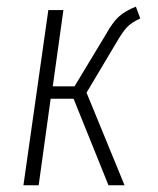

<svg xmlns="http://www.w3.org/2000/svg" viewBox="-20 -552 470 572"><path d="M384.8 -532.2 397.9 -497.1Q370.6 -484.4 357.2 -469.7Q343.8 -455.1 324.2 -420.9L237.8 -275.9L351.1 0H303.2L199.2 -257.8H130.9L95.2 0H49.8L124 -522H168.9L137.2 -294.9H202.1L295.9 -450.2Q314.5 -483.9 333 -501.5Q351.6 -519 384.8 -532.2Z"/></svg>

Font: Fira Sans Compressed ExtraLight
Style: Italic
Weight: 250
Width: 3
Italic angle: -8°
Designer: Carrois Corporate & Edenspiekermann AG
Foundry: Carrois Corporate GbR & Edenspiekermann AG
Version: Version 4.203;PS 004.203;hotconv 1.0.88;makeotf.lib2.5.64775